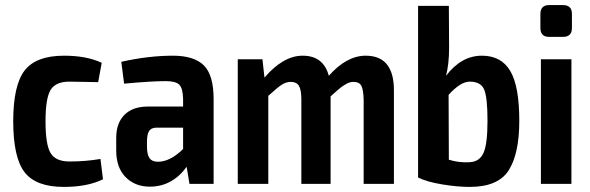

<svg xmlns="http://www.w3.org/2000/svg" viewBox="-20 -723 2320 755"><path d="M232 -504Q321 -504 380 -476L366 -400Q280 -402 253 -402Q199 -402 179 -369.5Q159 -337 159 -246Q159 -154 179 -121Q199 -88 253 -88Q318 -88 375 -98L385 -18Q324 12 231 12Q121 12 76.5 -46Q32 -104 32 -246Q32 -388 77 -446Q122 -504 232 -504Z M660 -504Q743 -504 781.5 -466Q820 -428 820 -333V0H725L714 -67Q657 11 569 11Q511 11 474 -26.5Q437 -64 437 -131V-181Q437 -239 469.5 -271.5Q502 -304 561 -304H700V-334Q699 -376 685 -390Q671 -404 632 -404Q575 -404 468 -394L457 -480Q564 -504 660 -504ZM601 -87Q649 -87 700 -137V-221H593Q573 -220 565.5 -206.5Q558 -193 558 -166V-147Q558 -115 568 -101Q578 -87 601 -87Z M1418 -504Q1529 -504 1529 -368V0H1410V-331Q1409 -370 1401 -385.5Q1393 -401 1370 -401Q1356 -401 1342.5 -393.5Q1329 -386 1319.5 -378.5Q1310 -371 1280 -344V0H1165V-331Q1165 -370 1155.5 -385.5Q1146 -401 1124 -401Q1105 -401 1088 -390Q1071 -379 1035 -346V0H915V-490H1012L1020 -418Q1094 -504 1170 -504Q1252 -504 1273 -425Q1343 -504 1418 -504Z M1875 -504Q1951 -504 1986.5 -444Q2022 -384 2022 -248Q2022 -119 1980.5 -53.5Q1939 12 1827 12Q1778 12 1718 2Q1658 -8 1624 -25V-700H1745L1746 -535Q1746 -472 1734 -425Q1794 -504 1875 -504ZM1824 -85Q1865 -86 1881 -121Q1897 -156 1897 -248Q1897 -339 1884 -370.5Q1871 -402 1827 -402Q1791 -402 1744 -350L1745 -95Q1783 -83 1824 -85Z M2139 -703H2194Q2229 -703 2229 -668V-613Q2229 -578 2194 -578H2139Q2105 -578 2105 -613V-668Q2105 -703 2139 -703ZM2227 0H2107V-490H2227Z"/></svg>

Font: Exo 2 Semi Bold Condensed
Style: Regular
Weight: 600
Width: 3
Designer: Natanael Gama
Version: Version 1.001;PS 001.001;hotconv 1.0.70;makeotf.lib2.5.58329